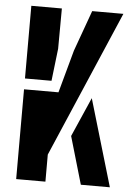

<svg xmlns="http://www.w3.org/2000/svg" viewBox="-56 -842 603 883"><g transform="rotate(5 246.0 -400.0)"><path d="M52.5 0V-414.5H211.5L265.5 -611.5L333.5 -800H477.5L187.5 -125V0ZM52.5 -464.5V-800H193.5L192.5 -614L175 -464.5ZM351 0 287 -219.5 366.5 -401 485 0Z"/></g></svg>

Font: Big Shoulders Stencil Text ExtraBold
Style: Regular
Weight: 800
Designer: Patric King
Foundry: XO Type Co
Version: Version 1.000